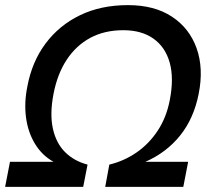

<svg xmlns="http://www.w3.org/2000/svg" viewBox="-45 -730 809 750"><path d="M-25 0 -6 -98H164Q119 -123 91.5 -168.5Q64 -214 56.5 -272Q49 -330 62 -393Q80 -489 133 -560Q186 -631 267.5 -670.5Q349 -710 455 -710Q558 -710 626.5 -665Q695 -620 723 -541.5Q751 -463 731 -363Q712 -267 658.5 -200.5Q605 -134 523 -98H690L671 0H366L382 -87Q440 -101 488.5 -134.5Q537 -168 571 -219.5Q605 -271 618 -338Q635 -424 618 -485Q601 -546 554.5 -579Q508 -612 437 -612Q363 -612 307.5 -582Q252 -552 215.5 -496.5Q179 -441 164 -363Q149 -285 161.5 -228Q174 -171 209 -136Q244 -101 297 -87L280 0Z"/></svg>

Font: REM
Style: Italic
Weight: 400
Italic angle: -11°
Designer: Octavio Pardo
Foundry: Ashler Design
Version: Version 1.005;gftools[0.9.28]